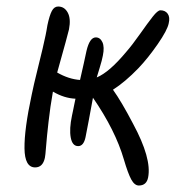

<svg xmlns="http://www.w3.org/2000/svg" viewBox="-20 -509 559 595"><path d="M88.9 9.8Q56.6 9.8 55.9 -49.3Q55.2 -108.4 78.1 -214.8Q83 -240.2 98.6 -303Q114.3 -365.7 121.1 -398.9Q122.1 -403.3 124 -413.8Q126 -424.3 127 -431.2Q133.3 -460.9 140.6 -474.9Q147.9 -488.8 160.2 -488.8Q179.7 -488.8 189.9 -470Q200.2 -451.2 193.8 -418Q191.4 -406.2 157.2 -284.2Q192.9 -263.7 228 -261.2Q241.2 -318.4 248 -351.1Q257.8 -393.1 276.9 -393.1Q290.5 -393.1 297.4 -378.2Q304.2 -363.3 298.8 -336.9Q296.4 -323.2 288.8 -298.6Q281.2 -273.9 279.8 -269Q318.8 -285.2 371.1 -348.1Q389.2 -368.7 413.6 -403.3Q438 -438 453.4 -457.5Q468.8 -477.1 477.1 -477.1Q492.2 -477.1 499.8 -466.3Q507.3 -455.6 502.9 -437Q499 -416 468.8 -372.3Q438.5 -328.6 409.2 -297.9Q367.7 -254.9 330.1 -231Q356.4 -194.3 392.1 -126Q450.7 -17.6 439 41Q434.1 65.9 410.2 65.9Q397 65.9 386.7 47.1Q376.5 28.3 363.8 -15.1Q337.4 -105.5 268.1 -206.1Q253.4 -125.5 245.1 -84Q239.3 -56.2 222.2 -56.2Q204.1 -56.2 199.2 -82.8Q194.3 -109.4 203.1 -150.9Q204.6 -157.7 206.3 -166Q208 -174.3 210.2 -185.3Q212.4 -196.3 213.9 -203.1Q178.7 -204.6 144 -225.1Q135.7 -178.7 130.4 -131.3Q125 -84 122.8 -54.9Q120.6 -25.9 119.1 -20Q112.8 9.8 88.9 9.8Z"/></svg>

Font: Shantell Sans Irregular Bouncy
Style: Italic
Weight: 300
Italic angle: -11.31°
Designer: Stephen Nixon, Anya Danilova, Shantell Martin
Foundry: Arrow Type
Version: Version 1.006;[9816181b4]